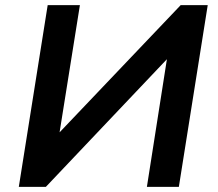

<svg xmlns="http://www.w3.org/2000/svg" viewBox="-20 -725 847 745"><path d="M53 0 165 -705H290L210 -204L205 -205L681 -705H786L674 0H550L629 -504L634 -502L158 0Z"/></svg>

Font: Nunito Sans 8pt
Style: Bold Italic
Weight: 700
Italic angle: -9°
Version: Version 3.101;gftools[0.9.27]